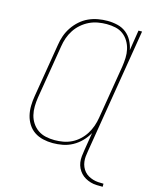

<svg xmlns="http://www.w3.org/2000/svg" viewBox="-133 -830 866 1090"><g transform="rotate(15 300.0 -284.5)"><path d="M578 174Q560 174 542 173.5Q524 173 507 168Q490 163 475 154.5Q460 146 448.5 133.5Q437 121 429.5 105.5Q422 90 419.5 72.5Q417 55 419 36.5Q421 18 424 0L441 -105Q426 -78 404 -55.5Q382 -33 354.5 -18Q327 -3 297.5 2.5Q268 8 239 8Q210 8 182 1.5Q154 -5 131.5 -20Q109 -35 94 -58.5Q79 -82 72.5 -109Q66 -136 66.5 -165Q67 -194 72 -223L124 -538Q128 -566 137.5 -593Q147 -620 163.5 -644.5Q180 -669 202.5 -689Q225 -709 251.5 -721Q278 -733 306 -738Q334 -743 362 -743Q392 -743 421 -736Q450 -729 472 -711.5Q494 -694 507.5 -668.5Q521 -643 526 -615L545 -735H566L445 0Q442 16 440.5 32Q439 48 441 63.5Q443 79 449 93Q455 107 465 118.5Q475 130 488 137.5Q501 145 516 149.5Q531 154 546.5 155Q562 156 578 156ZM245 -11Q270 -11 295.5 -15.5Q321 -20 344.5 -31.5Q368 -43 388 -61.5Q408 -80 422 -102.5Q436 -125 444.5 -149.5Q453 -174 457 -199L509 -514Q513 -540 514 -566Q515 -592 509.5 -616.5Q504 -641 491 -662.5Q478 -684 458.5 -698.5Q439 -713 414 -718.5Q389 -724 362 -724Q337 -724 311 -719.5Q285 -715 261 -703.5Q237 -692 216 -674Q195 -656 180 -633Q165 -610 156.5 -585.5Q148 -561 144 -535L92 -220Q88 -194 87.5 -167.5Q87 -141 93 -116.5Q99 -92 113 -71Q127 -50 147.5 -36Q168 -22 193.5 -16.5Q219 -11 245 -11Z"/></g></svg>

Font: Iosevka Curly Thin Extended
Style: Italic
Weight: 100
Width: 7
Italic angle: -9°
Monospace: yes
Designer: Belleve Invis
Foundry: Belleve Invis
Version: Version 11.1.0; ttfautohint (v1.8.3)